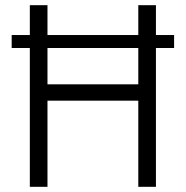

<svg xmlns="http://www.w3.org/2000/svg" viewBox="-20 -720 715 740"><path d="M25 -535H95V0H163V-332H513V0H581V-535H651V-585H581V-700H513V-585H163V-700H95V-585H25ZM163 -395V-535H513V-395Z"/></svg>

Font: Uncut Sans Book
Style: Regular
Weight: 350
Designer: Kasper Nordkvist
Foundry: UNCUT.wtf
Version: Version 1.304;Glyphs 3.2 (3246)